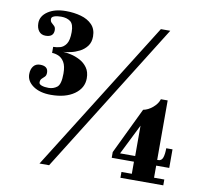

<svg xmlns="http://www.w3.org/2000/svg" viewBox="-79 -791 931 876"><g transform="rotate(10 387.0 -353.0)"><path d="M155.5 -317.5Q104.5 -317.5 73.2 -339.2Q42 -361 42 -393.5Q42 -416.5 53 -430.5Q64 -444.5 84 -444.5Q121 -444.5 121 -414Q121 -401 114.5 -394.8Q108 -388.5 101.5 -382.5Q95 -376.5 95 -364.5Q95 -356 107.8 -351.5Q120.5 -347 139.5 -347Q162 -347 178.8 -360.2Q195.5 -373.5 195.5 -423Q195.5 -458 184.5 -476Q173.5 -494 157.8 -500.5Q142 -507 128 -507V-535Q142.5 -535 159.2 -539.2Q176 -543.5 187.8 -560.8Q199.5 -578 199.5 -616Q199.5 -652.5 183.2 -664.8Q167 -677 140.5 -677Q121 -677 108.5 -672.5Q96 -668 96 -659Q96 -647.5 102.5 -641.8Q109 -636 115.5 -629.8Q122 -623.5 122 -611Q122 -579 84.5 -579Q64.5 -579 53.5 -593.2Q42.5 -607.5 42.5 -630.5Q42.5 -663 74.5 -684.5Q106.5 -706 158 -706Q195 -706 227.2 -697Q259.5 -688 279.2 -667.5Q299 -647 299 -613Q299 -586 285.5 -568.2Q272 -550.5 252 -540.2Q232 -530 211.5 -525.5Q191 -521 177 -520.5Q192 -520 213.2 -515.2Q234.5 -510.5 255.5 -499.5Q276.5 -488.5 290.2 -469.2Q304 -450 304 -420Q304 -375 263.5 -346.2Q223 -317.5 155.5 -317.5ZM159 0 598 -700H641.5L203.5 0ZM534 0V-27H582V-83H479V-109.5L582 -323.5Q604.5 -327.5 625.8 -345.5Q647 -363.5 653.5 -385H685V-109.5H689.5Q705.5 -109.5 711 -125.8Q716.5 -142 716.5 -169H745.5V-83H685V-27H732.5V0ZM583 -109.5V-250L513 -109.5Z"/></g></svg>

Font: Imbue 10pt SemiBold
Style: Regular
Weight: 600
Designer: Tyler Finck
Foundry: Etcetera Type Company
Version: Version 1.102; ttfautohint (v1.8.3)